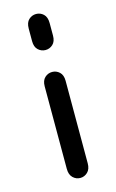

<svg xmlns="http://www.w3.org/2000/svg" viewBox="-111 -642 484 798"><g transform="rotate(-15 130.5 -243.0)"><path d="M87 59Q87 84 100.5 97Q114 110 132 110Q150 110 163.5 97Q177 84 177 59Q177 38 177 20.5Q177 3 177 -12.5Q177 -28 177 -42Q177 -66 177 -92.5Q177 -119 177 -148Q177 -177 177 -208Q177 -223 177 -235Q177 -247 177 -261.5Q177 -276 177 -296Q177 -321 163.5 -333.5Q150 -346 132 -346Q114 -346 100.5 -333.5Q87 -321 87 -296Q87 -275 87 -263Q87 -251 87 -240Q87 -229 87 -209Q87 -180 87 -137.5Q87 -95 87 -42Q87 -28 87 -12.5Q87 3 87 20.5Q87 38 87 59ZM175 -545Q175 -571 161.5 -583.5Q148 -596 130 -596Q112 -596 98.5 -583.5Q85 -571 85 -545Q85 -530 85 -524Q85 -518 85 -512.5Q85 -507 85 -491Q85 -466 98.5 -453.5Q112 -441 130 -441Q148 -441 161.5 -453.5Q175 -466 175 -491Q175 -507 175 -512.5Q175 -518 175 -524Q175 -530 175 -545Z"/></g></svg>

Font: Tilt Neon
Style: Regular
Weight: 400
Designer: Andy Clymer
Foundry: Andy Clymer
Version: Version 1.000